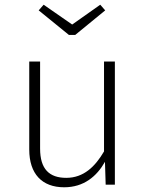

<svg xmlns="http://www.w3.org/2000/svg" viewBox="-20 -783 616 814"><path d="M405 -763 286 -679 165 -763 144 -739 272 -635H299L426 -739ZM467 -522H421V-141C383 -76 334 -29 261 -29C189 -29 150 -66 150 -153V-522H104V-149C104 -46 158 11 252 11C335 11 390 -35 425 -97L428 0H467Z"/></svg>

Font: Fira Sans ExtraLight
Style: Regular
Weight: 200
Designer: bBox Type GmbH & Carrois Corporate GbR & Edenspiekermann AG
Foundry: bBox Type GmbH & Carrois Corporate GbR & Edenspiekermann AG
Version: Version 4.300;PS 004.300;hotconv 1.0.88;makeotf.lib2.5.64775